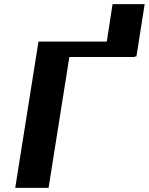

<svg xmlns="http://www.w3.org/2000/svg" viewBox="-20 -913 723 933"><path d="M54 0H216L317 -636H635V-639H643L683 -893H527L499 -711H167Z"/></svg>

Font: Aerodynamic
Style: BdObl
Weight: 500
Designer: Google
Version: Version 2.000980; 2014